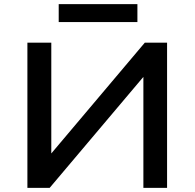

<svg xmlns="http://www.w3.org/2000/svg" viewBox="-20 -912 945 932"><path d="M113 0V-705H229V-166H228L683 -705H791V0H676V-540H677L221 0ZM265 -805V-892H647V-805Z"/></svg>

Font: Nunito Sans 7pt SemiExpanded SemiBold
Style: Regular
Weight: 600
Width: 6
Designer: Vernon Adams
Foundry: Vernon Adams
Version: Version 3.101;gftools[0.9.27]